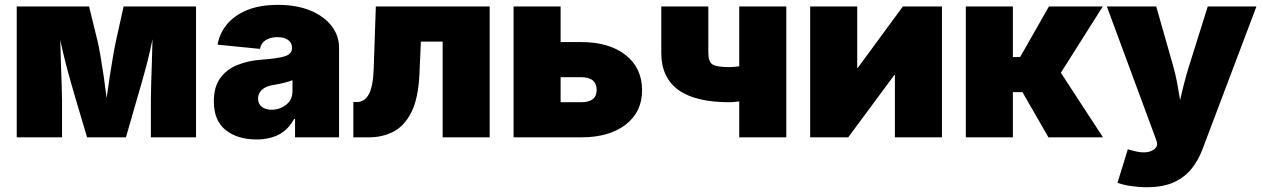

<svg xmlns="http://www.w3.org/2000/svg" viewBox="-20 -573 5268 801"><path d="M49.8 0V-545.9H351.6L386.2 -404.8Q392.1 -380.9 398.9 -341.3Q405.8 -301.8 412.6 -255.4Q419.4 -209 424.8 -164.1Q430.7 -208.5 438 -255.1Q445.3 -301.8 452.1 -341.3Q459 -380.9 464.4 -404.8L495.6 -545.9H797.9V0H609.4V-156.2Q609.4 -177.7 610.6 -219.7Q611.8 -261.7 613.5 -312Q615.2 -362.3 616.2 -409.2Q606.4 -359.9 593.8 -311Q581.1 -262.2 569.3 -221.7Q557.6 -181.2 550.3 -156.2L505.4 0H343.3L296.9 -156.2Q289.1 -183.1 277.3 -223.9Q265.6 -264.6 253.4 -312Q241.2 -359.4 231.4 -406.2Q232.4 -359.9 234.1 -310.1Q235.8 -260.3 237.3 -219Q238.8 -177.7 238.8 -156.2V0Z M1049.8 8.8Q971.2 8.8 921.6 -30.3Q872.1 -69.3 872.1 -150.4Q872.1 -210.4 898.7 -247.1Q925.3 -283.7 970.7 -302Q1016.1 -320.3 1072.3 -324.2Q1140.6 -329.1 1169.4 -338.6Q1198.2 -348.1 1198.2 -372.1V-374Q1198.2 -395 1181.6 -406.5Q1165 -418 1136.7 -418Q1108.9 -418 1089.1 -406Q1069.3 -394 1064.5 -369.1L887.7 -386.7Q895.5 -432.6 925.8 -470.2Q956.1 -507.8 1009.5 -530.3Q1063 -552.7 1139.6 -552.7Q1217.3 -552.7 1274.7 -529.1Q1332 -505.4 1363.3 -464.8Q1394.5 -424.3 1394.5 -374V0H1210.9V-77.1H1207Q1182.1 -31.2 1142.6 -11.2Q1103 8.8 1049.8 8.8ZM1113.3 -115.2Q1146.5 -115.2 1173.3 -135.7Q1200.2 -156.2 1200.2 -193.4V-238.3Q1169.9 -226.6 1122.1 -218.8Q1087.9 -213.4 1072.3 -198.2Q1056.6 -183.1 1056.6 -162.1Q1056.6 -139.2 1072.5 -127.2Q1088.4 -115.2 1113.3 -115.2Z M1454.1 0V-147.5H1469.7Q1501.5 -147.5 1519 -180.4Q1536.6 -213.4 1539.1 -287.1L1547.9 -545.9H2022.9V0H1826.7V-399.4H1735.8L1730 -267.6Q1725.6 -163.1 1696.3 -105Q1667 -46.9 1620.8 -23.4Q1574.7 0 1518.6 0Z M2318.8 -397.5H2403.8Q2521.5 -397.5 2590.1 -343.3Q2658.7 -289.1 2658.7 -196.3Q2658.7 -106 2590.1 -53Q2521.5 0 2403.8 0H2122.6V-545.9H2318.8ZM2318.8 -251V-146.5H2403.8Q2469.2 -146.5 2469.2 -197.3Q2469.2 -251 2403.8 -251Z M3022.9 -146.5Q2738.8 -146.5 2738.8 -352.5V-545.9H2935.1V-352.5Q2935.1 -315.9 2952.1 -304.4Q2969.2 -293 3022.9 -293Q3042 -293 3064 -296.4V-545.9H3260.3V0H3064V-149.9Q3039.1 -146.5 3022.9 -146.5Z M3909.7 0H3713.4V-259.8H3710.9L3518.6 0H3359.9V-545.9H3556.2V-290H3558.6L3746.6 -545.9H3909.7Z M4009.3 0V-545.9H4205.6V-335H4235.8L4356 -545.9H4580.6L4405.8 -269.5L4581.5 0H4354L4245.6 -188.5H4205.6V0Z M4642.1 189.5 4685.1 49.8 4710.4 56.6Q4758.3 69.3 4786.1 55.4Q4814 41.5 4805.2 16.1L4799.8 0.5L4597.7 -545.9H4803.7L4874.5 -296.9Q4884.3 -262.2 4890.9 -227.3Q4897.5 -192.4 4903.3 -155.3Q4911.6 -192.9 4920.7 -227.8Q4929.7 -262.7 4940.4 -296.9L5018.6 -545.9H5221.7L4996.6 49.8Q4980 94.2 4951.7 130.1Q4923.3 166 4878.2 187Q4833 208 4764.2 208Q4730.5 208 4697.8 203.1Q4665 198.2 4642.1 189.5Z"/></svg>

Font: Inter Black
Style: Regular
Weight: 900
Designer: Rasmus Andersson
Foundry: rsms
Version: Version 4.000;git-a52131595